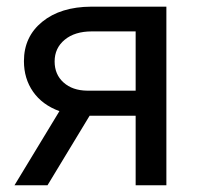

<svg xmlns="http://www.w3.org/2000/svg" viewBox="-20 -548 589 568"><path d="M472.2 -528.3V0H381.3V-205.6H245.1L120.6 0H22.9L155.8 -219.2Q105 -237.8 77.9 -276.6Q50.8 -315.4 50.8 -367.2Q50.8 -439.5 105 -483.6Q159.2 -527.8 250 -528.3ZM141.6 -366.2Q141.6 -327.6 168 -304Q194.3 -280.3 237.8 -279.8H381.3V-455.1H251.5Q201.2 -455.1 171.4 -430.4Q141.6 -405.8 141.6 -366.2Z"/></svg>

Font: SteelSelectRoboto
Style: Roboto-Regular
Weight: 400
Designer: Google
Version: Version 2.137; 2017